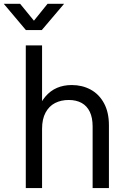

<svg xmlns="http://www.w3.org/2000/svg" viewBox="-70 -959 637 979"><path d="M144.5 0H61.5V-727.5H144.5V-390.6H119.1Q135.7 -436.5 161.4 -466.6Q187 -496.6 220.7 -511Q254.4 -525.4 295.9 -525.4Q349.1 -525.4 392.1 -502.2Q435.1 -479 460.2 -432.9Q485.4 -386.7 485.4 -320.3V0H402.3V-314.5Q402.3 -358.9 387.9 -388.9Q373.5 -418.9 346.2 -434.1Q318.8 -449.2 280.3 -449.2Q241.2 -449.2 210.7 -433.6Q180.2 -418 162.4 -385Q144.5 -352.1 144.5 -301.8ZM103 -853.5 172.4 -939.5H256.3V-939L143.1 -805.7H62L-50.3 -939V-939.5H32.7Z"/></svg>

Font: Intratopia Thin
Style: Regular
Weight: 100
Designer: Rasmus Andersson
Foundry: rsms
Version: Version 3.000;Glyphs 3.2.3 (3260)